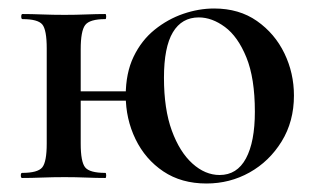

<svg xmlns="http://www.w3.org/2000/svg" viewBox="-20 -419 742 452"><path d="M132 -182V-204H309V-182ZM90 -81V-305Q90 -349 79.5 -361.5Q69 -374 33 -374Q30 -374 30 -380Q30 -386 33 -386Q53 -386 79 -385Q105 -384 132 -384Q158 -384 183 -385Q208 -386 228 -386Q230 -386 230 -380Q230 -374 228 -374Q191 -374 180.5 -360Q170 -346 170 -303V-81Q170 -38 180.5 -25Q191 -12 228 -12Q230 -12 230 -6Q230 0 228 0Q207 0 182.5 -1Q158 -2 132 -2Q105 -2 79 -1Q53 0 32 0Q29 0 29 -6Q29 -12 32 -12Q69 -12 79.5 -25Q90 -38 90 -81ZM466 13Q407 13 364.5 -15.5Q322 -44 299 -91.5Q276 -139 276 -194Q276 -247 294.5 -285.5Q313 -324 344 -349Q375 -374 411.5 -386.5Q448 -399 484 -399Q543 -399 585 -369.5Q627 -340 649.5 -293.5Q672 -247 672 -194Q672 -133 643 -86Q614 -39 567.5 -13Q521 13 466 13ZM497 -7Q538 -7 559 -46Q580 -85 580 -156Q580 -235 560 -284Q540 -333 509.5 -355.5Q479 -378 448 -378Q408 -378 387 -343Q366 -308 366 -236Q366 -162 384.5 -111.5Q403 -61 433 -34Q463 -7 497 -7Z"/></svg>

Font: Cormorant SemiBold
Style: Regular
Weight: 600
Designer: Christian Thalmann (Catharsis Fonts)
Foundry: Catharsis Fonts
Version: Version 4.000